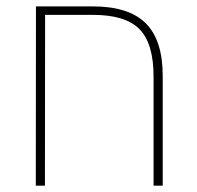

<svg xmlns="http://www.w3.org/2000/svg" viewBox="-20 -585 621 605"><path d="M92.8 0 93.3 -564.9H272Q385.7 -564.9 439.2 -511.7Q492.7 -458.5 492.7 -346.2V0H463.9V-343.8Q463.9 -447.8 419.7 -492.9Q375.5 -538.1 273.4 -538.1H122.1L121.6 0Z"/></svg>

Font: Heebo Thin
Style: Regular
Weight: 250
Designer: Oded Ezer
Foundry: Ezer Type House
Version: Version 3.100